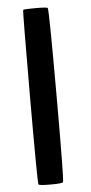

<svg xmlns="http://www.w3.org/2000/svg" viewBox="-55 -801 394 835"><g transform="rotate(-5 142.5 -383.0)"><path d="M79 -765Q84 -768 132 -768Q182 -768 186 -764Q191 -758 191 -383Q191 -6 186 -3Q180 2 131 2Q82 2 79 -3Q75 -8 75.5 -384.5Q76 -761 79 -765Z"/></g></svg>

Font: FoundationOne
Style: Medium
Weight: 500
Version: Version 0.4